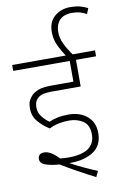

<svg xmlns="http://www.w3.org/2000/svg" viewBox="-107 -955 708 1121"><g transform="rotate(-10 247.5 -394.0)"><path d="M270 -245Q239 -245 209.5 -239Q180 -233 152 -219Q116 -241 87 -274Q58 -307 58 -355Q58 -378 63.5 -393Q69 -408 80 -421Q97 -442 125.5 -453Q154 -464 212 -464H335V-587H0V-622H491V-587H372V-429H205Q165 -429 144 -422.5Q123 -416 110 -400Q96 -384 96 -352Q96 -321 116 -296.5Q136 -272 157 -258Q180 -268 208 -274Q236 -280 273 -280Q340 -280 383 -244Q426 -208 426 -144Q426 -70 372.5 -35Q319 0 235 0Q232 0 229 0Q264 19 304 38Q344 57 386 74L370 108Q317 81 266.5 53Q216 25 172 -2Q127 -5 92.5 -16Q58 -27 58 -54Q58 -68 66.5 -77.5Q75 -87 95 -87Q133 -87 181 -36Q205 -33 230 -33Q388 -33 388 -143Q388 -198 353 -221.5Q318 -245 270 -245ZM322 -615Q295 -655 278 -692Q261 -729 261 -771Q261 -831 299 -863.5Q337 -896 392 -896Q425 -896 449.5 -889.5Q474 -883 495 -872L482 -839Q460 -851 440.5 -856Q421 -861 397 -861Q347 -861 322.5 -834.5Q298 -808 298 -765Q298 -730 314 -695.5Q330 -661 363 -615Z"/></g></svg>

Font: Noto Sans Devanagari ExtraLight
Style: Regular
Weight: 200
Designer: Jelle Bosma - Monotype Design Team
Foundry: Monotype Imaging Inc.
Version: Version 2.004; ttfautohint (v1.8.4.7-5d5b)